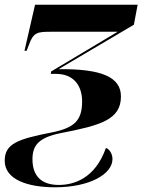

<svg xmlns="http://www.w3.org/2000/svg" viewBox="-36 -556 619 816"><path d="M198 240C345 240 442 184 442 120C442 94 425 75 414 73C368 204 276 230 214 230C138 230 102 190 102 121C102 63 127 29 221 10C391 -23 478 -47 478 -146C478 -228 397 -264 213 -262L533 -451L549 -536H113L68 -340H77L88 -368C106 -419 125 -421 180 -421H464L181 -252L180 -242H202C278 -242 313 -191 313 -125C313 -42 278 -12 183 7C41 35 -16 54 -16 127C-16 207 81 240 198 240Z"/></svg>

Font: Noto Serif Display SemiCondensed ExtraBold
Style: Italic
Weight: 800
Width: 4
Italic angle: -12°
Designer: Monotype Design Team
Foundry: Monotype Imaging Inc.
Version: Version 2.009